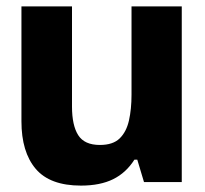

<svg xmlns="http://www.w3.org/2000/svg" viewBox="-20 -569 640 600"><path d="M233 11Q136 11 91.5 -41.5Q47 -94 47 -190V-549H205V-236Q205 -177 224.5 -146.5Q244 -116 292 -116Q333 -116 354 -136.5Q375 -157 383 -192.5Q391 -228 391 -273V-549H548V0H430L409 -70H400Q374 -29 333.5 -9Q293 11 233 11Z"/></svg>

Font: Noto Sans Mono ExtraBold
Style: Regular
Weight: 800
Designer: Monotype Design Team
Foundry: Monotype Imaging Inc.
Version: Version 2.014